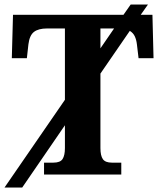

<svg xmlns="http://www.w3.org/2000/svg" viewBox="-43 -780 716 858"><path d="M585.9 -713.9H638.2L643.1 -520H576.2L568.8 -582Q566.4 -602.5 559.3 -617.7Q552.2 -632.8 537.1 -642.1L405.8 -451.2V-118.2Q405.8 -84.5 416.7 -68.8Q427.7 -53.2 457 -53.2H499V0H153.8V-53.2H195.8Q226.1 -53.2 236.6 -69.3Q247.1 -85.4 247.1 -118.2V-220.2L56.2 58.1H-22.9L247.1 -334V-652.8H167Q128.9 -652.8 108.9 -637.5Q88.9 -622.1 84 -582L77.1 -520H9.8L15.1 -713.9H508.8L541 -759.8H618.2ZM405.8 -564 466.8 -652.8H405.8Z"/></svg>

Font: Droid Serif
Style: Bold
Weight: 700
Designer: Monotype Design team
Foundry: Monotype Imaging Inc.
Version: Version 1.03